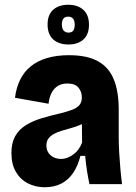

<svg xmlns="http://www.w3.org/2000/svg" viewBox="-20 -774 570 807"><path d="M168 13Q129 13 97 -3.5Q65 -20 46.5 -52Q28 -84 28 -131Q28 -173 43.5 -201Q59 -229 87.5 -247Q116 -265 153.5 -276.5Q191 -288 235 -298Q263 -305 283 -312.5Q303 -320 313.5 -332Q324 -344 324 -365Q324 -388 310 -405.5Q296 -423 263 -423Q240 -423 223.5 -413Q207 -403 197 -384Q187 -365 184 -338L43 -363Q48 -404 64 -437.5Q80 -471 108.5 -494.5Q137 -518 177.5 -530Q218 -542 270 -542Q345 -542 391 -517Q437 -492 458 -441Q479 -390 479 -313V-198Q479 -167 481 -132.5Q483 -98 486 -64Q489 -30 493 0H356Q350 -28 345.5 -57Q341 -86 338 -119H318Q308 -78 288 -48Q268 -18 238 -2.5Q208 13 168 13ZM236 -106Q251 -106 264.5 -111.5Q278 -117 290 -126Q302 -135 311 -148Q320 -161 325 -175L324 -276L352 -268Q336 -257 317 -249Q298 -241 278 -235.5Q258 -230 239.5 -224.5Q221 -219 206.5 -211Q192 -203 183.5 -191.5Q175 -180 175 -162Q175 -137 192.5 -121.5Q210 -106 236 -106ZM268 -587Q227 -587 203.5 -608.5Q180 -630 180 -671Q180 -712 203.5 -733Q227 -754 267 -754Q307 -754 330.5 -732.5Q354 -711 354 -670Q354 -629 330.5 -608Q307 -587 268 -587ZM268 -637Q282 -637 288 -645.5Q294 -654 294 -670Q294 -687 287 -695.5Q280 -704 267 -704Q252 -704 246 -695Q240 -686 240 -672Q240 -654 247.5 -645.5Q255 -637 268 -637Z"/></svg>

Font: Bricolage Grotesque SemiCondensed ExtraBold
Style: Regular
Weight: 800
Width: 4
Designer: Mathieu Triay
Foundry: Atelier Triay
Version: Version 1.001;gftools[0.9.33.dev8+g029e19f]